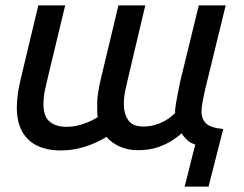

<svg xmlns="http://www.w3.org/2000/svg" viewBox="-20 -541 899 707"><path d="M660 146 699 -9Q681 -14 668.5 -26Q656 -38 649 -50Q636 -38 613.5 -23.5Q591 -9 560 1.5Q529 12 488 12Q451 12 421.5 -1Q392 -14 372 -37Q335 -14 292 -0.5Q249 13 203 13Q154 13 118 -4Q82 -21 62 -56Q42 -91 42 -146Q42 -171 46 -198Q50 -225 57 -253L121 -521H220L160 -272Q154 -246 147 -216Q140 -186 140 -158Q140 -112 163 -93Q186 -74 225 -74Q256 -74 286.5 -84.5Q317 -95 340 -110Q338 -119 338 -128Q338 -137 338 -146Q337 -171 341 -198Q345 -225 352 -253L416 -521H515L456 -272Q450 -246 443 -216Q436 -186 436 -158Q436 -123 452 -99Q468 -75 509 -75Q539 -75 569.5 -87.5Q600 -100 625 -125Q624 -137 628 -160.5Q632 -184 637 -208.5Q642 -233 645 -247L712 -521H811L735 -210Q731 -191 726.5 -169Q722 -147 722 -130Q722 -103 739 -86.5Q756 -70 802 -66L748 146Z"/></svg>

Font: Ubuntu Sans Medium
Style: Italic
Weight: 500
Italic angle: -13.5°
Designer: Dalton Maag Ltd
Foundry: Dalton Maag Ltd
Version: Version 1.006